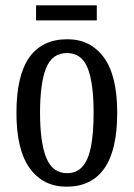

<svg xmlns="http://www.w3.org/2000/svg" viewBox="-20 -694 504 724"><path d="M231 10Q143 10 92.5 -59Q42 -128 42 -269Q42 -409 90.5 -477.5Q139 -546 234 -546Q321 -546 371.5 -477.5Q422 -409 422 -269Q422 -128 373.5 -59Q325 10 231 10ZM233 -41Q270 -41 292 -67Q314 -93 323.5 -143.5Q333 -194 333 -269Q333 -381 310.5 -437.5Q288 -494 232 -494Q177 -494 154 -437.5Q131 -381 131 -269Q131 -157 154.5 -99Q178 -41 233 -41ZM116 -617V-674H345V-617Z"/></svg>

Font: Noto Serif Khmer ExtraCondensed
Style: Regular
Weight: 400
Width: 2
Designer: Danh Hong and the Monotype Design Team
Foundry: Monotype Imaging Inc.
Version: Version 2.004